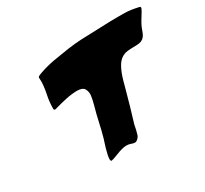

<svg xmlns="http://www.w3.org/2000/svg" viewBox="-150 -968 1264 1186"><g transform="rotate(-30 481.5 -375.0)"><path d="M332.5 0Q325.2 0 325.2 -14.6Q325.2 -35.6 339.8 -86.4Q343.8 -100.1 348.4 -114Q353 -127.9 357.4 -142.1Q372.1 -193.8 383.3 -246.6Q394 -296.4 409.7 -351.6Q418.5 -382.8 422.4 -411.1Q423.3 -417.5 423.3 -423.3Q423.3 -443.8 412.4 -462.2Q401.4 -480.5 360.8 -481Q320.3 -480 278.3 -470.7Q236.3 -461.4 194.3 -449.2Q191.9 -448.2 188.5 -448.2Q180.2 -448.2 179.7 -457V-461.4Q179.7 -506.8 189.9 -554.2Q200.7 -607.4 200.7 -644Q200.7 -655.3 199.7 -665V-666.5Q199.7 -668.5 200.2 -669.9Q200.7 -672.4 204.3 -675.8Q208 -679.2 233.2 -688.2Q258.3 -697.3 293.5 -705.8Q328.6 -714.4 363.8 -719.2L397.5 -724.6Q497.1 -742.7 593.8 -743.7Q639.6 -744.6 689 -747.1Q750 -750 810.1 -750Q818.8 -750 857.7 -749.8Q896.5 -749.5 957 -735.8Q962.9 -733.9 962.9 -728Q962.9 -726.6 962.4 -724.1Q959 -712.9 936 -677.2Q908.2 -633.8 899.4 -606Q894 -589.8 886.7 -575.2Q871.6 -547.4 841.8 -542.5Q822.8 -540 798.8 -540Q776.9 -540 756.3 -537.6Q705.6 -531.2 676.8 -480.5Q657.2 -446.3 641.6 -391.6Q636.2 -372.6 631.8 -355Q628.4 -340.3 598.1 -234.4Q582.5 -180.2 565.9 -126.5Q563.5 -118.2 561 -103.8Q558.6 -89.4 553.7 -73.2Q552.7 -69.3 549.3 -57.4Q545.9 -45.4 534.7 -34.9Q523.4 -24.4 513.2 -24.4Q502.9 -24.4 490.7 -29.3Q474.6 -35.6 456.5 -35.6Q429.2 -35.6 377.4 -14.6Q340.3 0 332.5 0Z"/></g></svg>

Font: Weird Comic
Style: Italic
Weight: 400
Italic angle: -16°
Designer: GGBotNet
Foundry: GGBotNet
Version: 0.80